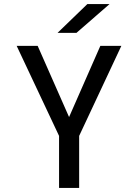

<svg xmlns="http://www.w3.org/2000/svg" viewBox="-20 -926 690 946"><path d="M271 0V-256.4L62.1 -700H165.6L320.3 -349.2L474.4 -700H577.9L370 -256.4V0ZM356.6 -763.9H263.4L410.4 -906H519.8Z"/></svg>

Font: Trispace Thin
Style: Regular
Weight: 100
Designer: Tyler Finck
Foundry: Etcetera Type Company
Version: Version 1.210